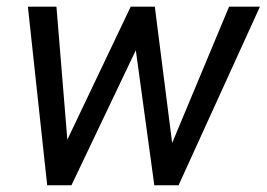

<svg xmlns="http://www.w3.org/2000/svg" viewBox="-20 -548 789 568"><path d="M489.3 -125 657.7 -528.3H749L508.3 0H436.5L381.8 -399.4L191.4 0H119.6L62.5 -528.3H147L179.2 -134.8L366.7 -528.3H438Z"/></svg>

Font: TypoPRO Roboto
Style: Italic
Weight: 400
Italic angle: -12°
Designer: Google
Version: Version 2.136; 2016